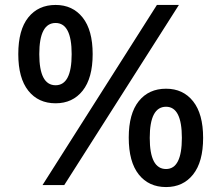

<svg xmlns="http://www.w3.org/2000/svg" viewBox="-20 -749 895 777"><path d="M152 0 615 -729H704L240 0ZM205 -331Q135 -331 94.5 -382Q54 -433 54 -530Q54 -628 94.5 -678.5Q135 -729 205 -729Q274 -729 314.5 -678Q355 -627 355 -530Q355 -433 314.5 -382Q274 -331 205 -331ZM205 -404Q270 -404 270 -530Q270 -656 205 -656Q139 -656 139 -530Q139 -404 205 -404ZM652 8Q582 8 541.5 -43Q501 -94 501 -192Q501 -289 541.5 -339.5Q582 -390 652 -390Q721 -390 761.5 -339Q802 -288 802 -191Q802 -94 761.5 -43Q721 8 652 8ZM652 -65Q716 -65 716 -191Q716 -317 652 -317Q586 -317 586 -191Q586 -65 652 -65Z"/></svg>

Font: Mona Sans SemiBold
Style: Regular
Weight: 600
Designer: Deni Anggara
Foundry: GitHub
Version: Version 2.000;Glyphs 3.2.3 (3260)